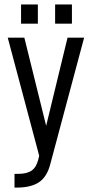

<svg xmlns="http://www.w3.org/2000/svg" viewBox="-20 -685 410 859"><path d="M356.4 -516.6 205.1 48.8Q190.4 106.4 154.3 130.4Q118.2 154.3 54.7 154.3H44.9V92.8H61.5Q100.6 92.8 121.6 78.1Q142.6 63.5 151.4 28.3L155.3 11.7L14.6 -516.6H88.9L186.5 -122.1L282.2 -516.6ZM74.2 -665H149.4V-579.1H74.2ZM226.6 -665H301.8V-579.1H226.6Z"/></svg>

Font: Altinn-DIN Condensed
Style: Regular
Weight: 400
Width: 3
Designer: Charles Nix
Foundry: Altinn
Version: Version 2.00